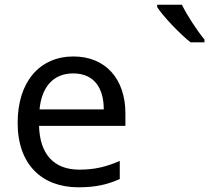

<svg xmlns="http://www.w3.org/2000/svg" viewBox="-20 -786 889 816"><path d="M790 -606H849V-618C818 -655 775 -721 753 -766H648V-756C671 -719 744 -642 790 -606ZM313 10C386 10 434 -1 489 -25V-102C433 -78 385 -65 317 -65C210 -65 149 -130 146 -251H513V-304C513 -450 429 -546 292 -546C150 -546 55 -440 55 -264C55 -85 160 10 313 10ZM148 -321C157 -417 207 -474 291 -474C380 -474 421 -412 421 -321Z"/></svg>

Font: Noto Sans Math
Style: Regular
Weight: 400
Designer: Monotype Design Team, Delve Withrington, Jeff Kellem
Foundry: Monotype Imaging Inc., Delve Fonts LLC
Version: Version 3.000